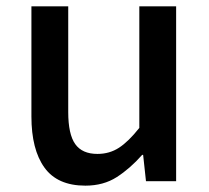

<svg xmlns="http://www.w3.org/2000/svg" viewBox="-20 -571 660 605"><path d="M249 14Q161 14 120 -43Q79 -100 79 -204V-551H195V-218Q195 -148 217 -117Q239 -86 287 -86Q325 -86 355 -105.5Q385 -125 419 -168V-551H535V0H440L431 -83H428Q390 -40 348 -13Q306 14 249 14Z"/></svg>

Font: Noto Sans SC Medium
Style: Regular
Weight: 500
Designer: Ryoko NISHIZUKA  (kana, bopomofo & ideographs); Paul D. Hunt (Latin, Greek & Cyrillic); Sandoll Communications , Soo-you
Foundry: Adobe
Version: Version 2.004-H2;hotconv 1.0.118;makeotfexe 2.5.65603